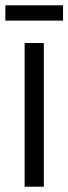

<svg xmlns="http://www.w3.org/2000/svg" viewBox="-22 -705 258 725"><path d="M71 0V-542.5H143.5V0ZM-1.8 -685H216V-627.2H-1.8Z"/></svg>

Font: Mohave Light
Style: Regular
Weight: 300
Designer: Gumpita Rahayu
Foundry: Tokotype
Version: Version 2.003